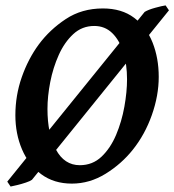

<svg xmlns="http://www.w3.org/2000/svg" viewBox="-20 -661 642 707"><path d="M602.1 -623 97.7 1Q91.3 5.9 75.4 11.2Q59.6 16.6 43.2 20.5Q26.9 24.4 19 25.9L6.8 7.8L512.7 -617.2Q526.4 -625.5 551.3 -632.3Q576.2 -639.2 589.8 -641.1ZM564.5 -377.9Q564.5 -309.1 539.1 -237.3Q513.7 -165.5 469.2 -109.9Q427.7 -57.6 368.9 -21.2Q310.1 15.1 244.6 15.1Q178.7 15.1 132.1 -19.3Q85.4 -53.7 61 -111.1Q36.6 -168.5 36.6 -236.8Q36.6 -309.6 60.1 -376.7Q83.5 -443.8 122.6 -497.1Q163.1 -551.8 222.2 -590.8Q281.2 -629.9 358.9 -629.9Q428.2 -629.9 473.9 -595.5Q519.5 -561 542 -503.9Q564.5 -446.8 564.5 -377.9ZM447.8 -369.1Q447.8 -424.3 433.8 -468.8Q419.9 -513.2 393.1 -539.3Q366.2 -565.4 327.1 -565.4Q282.2 -565.4 249.8 -535.4Q217.3 -505.4 196.3 -458.5Q175.3 -411.6 165 -358.9Q154.8 -306.2 154.8 -259.8Q154.8 -168.5 185.8 -110.6Q216.8 -52.7 273.9 -52.7Q320.8 -52.7 353.8 -84Q386.7 -115.2 407.5 -164.3Q428.2 -213.4 438 -268.1Q447.8 -322.8 447.8 -369.1Z"/></svg>

Font: Gentium Plus
Style: Bold Italic
Weight: 700
Italic angle: -8°
Designer: Victor Gaultney, Annie Olsen, Iska Routamaa, Becca Hirsbrunner
Foundry: SIL International
Version: Version 6.101